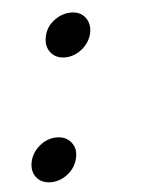

<svg xmlns="http://www.w3.org/2000/svg" viewBox="-42 -501 427 552"><g transform="rotate(-5 171.5 -224.5)"><path d="M232.9 -401.9Q227.1 -375 204.6 -356.4Q182.1 -337.9 154.8 -337.9Q128.4 -337.9 113.8 -356.4Q99.1 -375 105 -401.9Q109.9 -428.7 132.8 -446.8Q155.8 -464.8 183.1 -464.8Q209.5 -464.8 223.6 -446.8Q237.8 -428.7 232.9 -401.9ZM161.1 -47.9Q155.3 -20 132.8 -2Q110.4 16.1 83 16.1Q56.2 16.1 41.7 -2.2Q27.3 -20.5 33.2 -47.9Q39.1 -74.2 61.5 -92.5Q84 -110.8 110.8 -110.8Q137.2 -110.8 152.1 -92.5Q167 -74.2 161.1 -47.9Z"/></g></svg>

Font: GFS Olga
Style: Regular
Weight: 400
Designer: George Matthiopoulos
Foundry: George Matthiopoulos
Version: Version 1.0